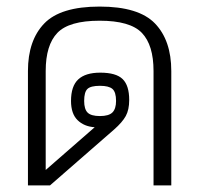

<svg xmlns="http://www.w3.org/2000/svg" viewBox="-20 -564 606 584"><path d="M65 -348Q65 -441 114.5 -492.5Q164 -544 283 -544Q402 -544 451.5 -492.5Q501 -441 501 -348V0H447V-348Q447 -427 411.5 -464Q376 -501 283 -501Q190 -501 154.5 -464Q119 -427 119 -348V-47L268 -177Q236 -179 216 -198.5Q196 -218 196 -257Q196 -302 218 -322.5Q240 -343 285 -343Q333 -343 353 -323.5Q373 -304 373 -260Q373 -230 362.5 -211Q352 -192 327 -170L132 0H65ZM333 -257Q333 -284 322 -293.5Q311 -303 284 -303Q256 -303 246 -293.5Q236 -284 236 -257Q236 -232 246.5 -221.5Q257 -211 284 -211Q311 -211 322 -222Q333 -233 333 -257Z"/></svg>

Font: Pridi ExtraLight
Style: Regular
Weight: 275
Designer: Katatrad Team
Foundry: CadsonDemak
Version: Version 1.001